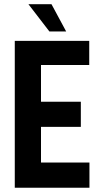

<svg xmlns="http://www.w3.org/2000/svg" viewBox="-20 -874 485 894"><path d="M210 -727.5 112.3 -854.5H219.7L288.1 -727.5ZM48.8 0V-683.6H395.5V-571.3H170.9V-400.4H356.4V-283.2H170.9V-117.2H396.5V0Z"/></svg>

Font: California Gothic
Style: Regular
Weight: 400
Version: Version 2.2;